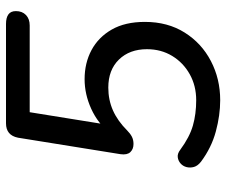

<svg xmlns="http://www.w3.org/2000/svg" viewBox="-77 -668 754 640"><g transform="rotate(-90 300.0 -348.0)"><path d="M286 9Q236 9 182 -5.5Q128 -20 81 -55Q67 -66 63.5 -78.5Q60 -91 63 -103Q66 -115 75 -123Q84 -131 96 -132.5Q108 -134 121 -124Q163 -93 201.5 -82Q240 -71 286 -71Q334 -71 372.5 -92.5Q411 -114 433.5 -151Q456 -188 456 -235Q456 -293 421.5 -328.5Q387 -364 328 -364Q287 -364 252 -348.5Q217 -333 185 -301Q175 -291 164.5 -285.5Q154 -280 140 -280Q123 -280 113 -290.5Q103 -301 106 -323L161 -665Q165 -685 177 -695Q189 -705 209 -705H540Q561 -705 572 -697Q583 -689 583 -672Q583 -651 570 -638.5Q557 -626 535 -626H246L203 -359H177Q209 -399 257.5 -421Q306 -443 356 -443Q410 -443 453 -420Q496 -397 521.5 -352.5Q547 -308 547 -242Q547 -166 511.5 -109.5Q476 -53 416.5 -22Q357 9 286 9Z"/></g></svg>

Font: Nunito Medium
Style: Italic
Weight: 500
Designer: Vernon Adams
Foundry: Vernon Adams
Version: Version 3.601